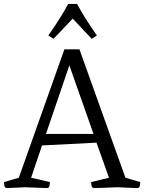

<svg xmlns="http://www.w3.org/2000/svg" viewBox="-33 -949 728 969"><path d="M124 -52 219 -30Q219 -24 217 -12Q215 0 204 0Q204 0 199 0Q194 0 170.5 -1Q147 -2 93 -4Q50 -2 30.5 -1Q11 0 6.5 0Q2 0 2 0Q-9 0 -11 -12.5Q-13 -25 -13 -30L62 -52L292 -700H368L600 -52L675 -30Q675 -25 673 -12.5Q671 0 660 0Q660 0 653.5 0Q647 0 626 -1Q605 -2 561 -4Q507 -2 482 -1Q457 0 449.5 0Q442 0 442 0Q431 0 429 -12Q427 -24 427 -30L517 -52L454 -229L179 -215ZM317 -619 199 -273H439ZM334 -855 237 -753 211 -770Q244 -817 269 -857Q294 -897 311 -929H356Q373 -897 398 -857Q423 -817 456 -770L430 -753Z"/></svg>

Font: Mate SC
Style: Regular
Weight: 400
Designer: Eduardo Rodriguez Tunni
Foundry: Eduardo Rodriguez Tunni
Version: Version 1.003; ttfautohint (v1.8.4.7-5d5b);gftools[0.9.24]